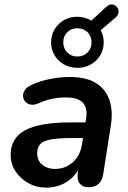

<svg xmlns="http://www.w3.org/2000/svg" viewBox="-20 -853 587 883"><path d="M193 10Q148 10 111 -10.5Q74 -31 51.5 -65Q29 -99 29 -141Q29 -218 95.5 -254Q162 -290 304 -290H384L373 -218H310Q251 -218 216 -212Q181 -206 166 -191Q151 -176 151 -149Q151 -114 174.5 -95Q198 -76 232 -76Q264 -76 290 -89.5Q316 -103 334 -128.5Q352 -154 357 -189L376 -308Q384 -355 361.5 -380Q339 -405 283 -405Q250 -405 219 -398.5Q188 -392 155 -377Q136 -369 121 -372Q106 -375 96.5 -385.5Q87 -396 86 -410.5Q85 -425 94.5 -439Q104 -453 126 -463Q168 -482 213.5 -490.5Q259 -499 299 -499Q378 -499 423 -470Q468 -441 484 -391Q500 -341 490 -277L455 -54Q446 8 387 8Q360 8 346.5 -9.5Q333 -27 338 -61L348 -124L355 -104Q341 -65 315.5 -39.5Q290 -14 258.5 -2Q227 10 193 10ZM336 -541Q302 -541 274.5 -556.5Q247 -572 231 -598.5Q215 -625 215 -658Q215 -691 231 -718Q247 -745 274.5 -760.5Q302 -776 336 -776Q353 -776 370 -771Q387 -766 400 -758L467 -820Q482 -834 495.5 -832.5Q509 -831 517.5 -821Q526 -811 525.5 -797.5Q525 -784 511 -772L443 -714Q457 -690 457 -658Q457 -625 441 -598.5Q425 -572 397.5 -556.5Q370 -541 336 -541ZM336 -593Q364 -593 382.5 -611.5Q401 -630 401 -658Q401 -687 382.5 -705Q364 -723 336 -723Q308 -723 289.5 -705Q271 -687 271 -658Q271 -630 289.5 -611.5Q308 -593 336 -593Z"/></svg>

Font: Nunito Variable Extra Light
Style: Italic
Weight: 200
Italic angle: -9°
Designer: Vernon Adams
Foundry: Vernon Adams
Version: Version 3.602